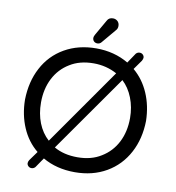

<svg xmlns="http://www.w3.org/2000/svg" viewBox="-96 -959 984 1074"><g transform="rotate(10 396.5 -422.0)"><path d="M369.1 -748Q369.1 -755.9 376 -767.6L425.8 -854.5Q435.5 -874 459 -874Q474.6 -874 485.4 -863.8Q496.1 -853.5 496.1 -836.9Q496.1 -821.3 486.3 -811.5L418.9 -731.4Q410.2 -720.7 396.5 -720.7Q384.8 -720.7 377 -728Q369.1 -735.4 369.1 -748ZM128.9 5.9Q128.9 -2 134.8 -11.7L172.9 -64.5Q115.2 -111.3 84.5 -183.1Q53.7 -254.9 52.7 -340.8Q54.7 -443.4 96.7 -522.5Q138.7 -602.5 216.8 -647.5Q294.9 -692.4 396.5 -692.4Q499 -692.4 580.1 -644.5L618.2 -701.2Q627 -710.9 639.6 -710.9Q650.4 -710.9 657.7 -703.6Q665 -696.3 665 -686.5Q665 -679.7 659.2 -668.9L621.1 -615.2Q676.8 -568.4 707.5 -497.6Q738.3 -426.8 740.2 -340.8Q738.3 -239.3 696.3 -160.2Q653.3 -79.1 575.7 -34.2Q498 10.7 396.5 10.7Q293 10.7 213.9 -35.2L175.8 20.5Q167 30.3 154.3 30.3Q143.6 30.3 136.2 22.9Q128.9 15.6 128.9 5.9ZM396.5 -607.4Q317.4 -607.4 261.7 -572.3Q205.1 -538.1 174.3 -478Q143.6 -418 143.6 -340.8Q143.6 -277.3 164.1 -225.1Q184.6 -172.9 223.6 -137.7L529.3 -574.2Q468.8 -607.4 396.5 -607.4ZM531.2 -109.4Q587.9 -143.6 618.7 -203.6Q649.4 -263.7 649.4 -340.8Q649.4 -402.3 628.4 -455.6Q607.4 -508.8 570.3 -543L263.7 -106.4Q319.3 -74.2 396.5 -74.2Q475.6 -74.2 531.2 -109.4Z"/></g></svg>

Font: YuPearl-Regular
Style: Regular
Weight: 400
Designer: Max Yao
Foundry: Max-Everyday
Version: Version 1.011; ttfautohint (v1.8.3)